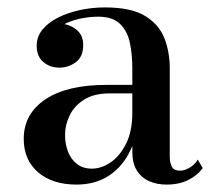

<svg xmlns="http://www.w3.org/2000/svg" viewBox="-20 -488 579 518"><path d="M429 10Q403.5 10 382.5 0.8Q361.5 -8.5 349.2 -28Q337 -47.5 337 -78.5V-304.5Q337 -340.5 330.5 -372Q324 -403.5 304.2 -423.2Q284.5 -443 244.5 -443Q224.5 -443 201.5 -438.8Q178.5 -434.5 158.2 -425.2Q138 -416 125 -401Q112 -386 112 -364.5H80Q80 -391.5 98.8 -407.8Q117.5 -424 140.5 -424Q165.5 -424 185 -409Q204.5 -394 204.5 -366.5Q204.5 -335 184.5 -320.2Q164.5 -305.5 140.5 -305.5Q114.5 -305.5 96.8 -320.8Q79 -336 79 -364.5Q79 -389.5 94.8 -408.5Q110.5 -427.5 137 -440.8Q163.5 -454 196.2 -461Q229 -468 263 -468Q334 -468 371.8 -444.8Q409.5 -421.5 423.8 -384.2Q438 -347 438 -304.5V-65.5Q438 -49.5 443.5 -38.5Q449 -27.5 466.5 -27.5Q477.5 -27.5 491.8 -35.8Q506 -44 513.5 -57.5L527 -34.5Q513.5 -15.5 488.8 -2.8Q464 10 429 10ZM186.5 10Q121.5 10 82.8 -23.2Q44 -56.5 44 -113.5Q44 -180.5 102.2 -219.8Q160.5 -259 267 -259H383.5V-236H275.5Q233.5 -236 207 -219.2Q180.5 -202.5 168 -176.8Q155.5 -151 155.5 -124Q155.5 -99.5 163.5 -78.8Q171.5 -58 187.8 -45.5Q204 -33 228 -33Q253.5 -33 278.5 -50Q303.5 -67 320.2 -100.5Q337 -134 337 -183.5H352.5Q352.5 -126.5 332 -82.8Q311.5 -39 274.5 -14.5Q237.5 10 186.5 10Z"/></svg>

Font: Bodoni Moda SC 9pt Medium
Style: Regular
Weight: 500
Designer: Owen Earl
Foundry: indestructible type
Version: Version 2.005